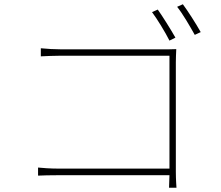

<svg xmlns="http://www.w3.org/2000/svg" viewBox="-20 -860 1040 903"><path d="M722 -815 695 -803C719 -771 757 -709 777 -669L805 -683C783 -722 744 -784 722 -815ZM840 -840 813 -828C839 -796 873 -737 896 -696L924 -709C901 -750 863 -809 840 -840ZM159 -72V-34C180 -35 214 -36 257 -36H777L775 23H810C810 23 807 -15 807 -52V-567C807 -584 808 -608 809 -629C786 -628 768 -628 748 -628H267C237 -628 201 -630 172 -633V-595C191 -596 236 -598 268 -598H777V-67H256C218 -67 176 -70 159 -72Z"/></svg>

Font: Harano Aji Gothic K1 ExtraLight
Style: Regular
Weight: 250
Foundry: Masamichi Hosoda
Version: HaranoAjiGothicK1-ExtraLight version 20230610;ttx 4.39.4